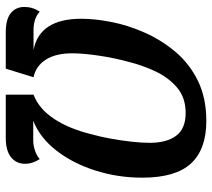

<svg xmlns="http://www.w3.org/2000/svg" viewBox="-54 -666 719 650"><g transform="rotate(90 305.0 -340.5)"><path d="M89 -1Q45 -1 24 -18Q3 -35 3 -64Q3 -92 19 -116Q31 -105 47 -100Q63 -95 80 -95H149Q43 -115 43 -257Q43 -303 54 -359Q65 -415 90 -471.5Q115 -528 155 -575.5Q195 -623 253 -651.5Q311 -680 389 -680Q485 -680 533 -628Q581 -576 581 -463Q581 -380 556.5 -303.5Q532 -227 488.5 -171.5Q445 -116 388 -94H454Q472 -94 489.5 -100Q507 -106 518 -116Q534 -92 534 -66Q534 -37 512 -19Q490 -1 446 -1H300V-95Q349 -114 382.5 -165.5Q416 -217 434 -291Q442 -319 448.5 -354.5Q455 -390 459 -425Q463 -460 463 -488Q463 -546 439 -578Q415 -610 362 -610Q310 -610 276 -581Q242 -552 221.5 -508.5Q201 -465 190 -421Q176 -371 168 -317Q160 -263 160 -226Q160 -170 181.5 -136.5Q203 -103 241 -95L212 -1Z"/></g></svg>

Font: Sansita Swashed
Style: Regular
Weight: 400
Designer: Pablo Cosgaya
Foundry: Omnibus-Type
Version: Version 1.003; ttfautohint (v1.8.3)